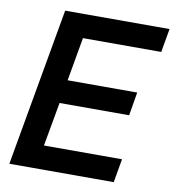

<svg xmlns="http://www.w3.org/2000/svg" viewBox="-84 -838 830 913"><g transform="rotate(10 330.5 -381.5)"><path d="M526 0H22L157 -763H661L641 -649H263L226 -439H562L543 -326H207L169 -114H546Z"/></g></svg>

Font: Open Sauce One SemiBold Italic
Style: Regular
Weight: 600
Italic angle: -10°
Designer: Alfredo Marco Pradil
Foundry: Creative Sauce Fz LLC
Version: Version 1.477